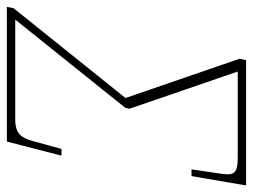

<svg xmlns="http://www.w3.org/2000/svg" viewBox="-166 -644 754 573"><g transform="rotate(90 211.5 -357.0)"><path d="M-55 0H347L389 -163H369L345 -76C336 -44 324 -25 281 -25H-17L246 -353L249 -366L138 -689H395C451 -689 448 -672 441 -626L430 -551H450L478 -714H104L100 -694L217 -354L-51 -20Z"/></g></svg>

Font: Noto Serif Condensed Thin
Style: Italic
Weight: 100
Width: 3
Italic angle: -12°
Designer: Monotype Design Team
Foundry: Monotype Imaging Inc.
Version: Version 2.013